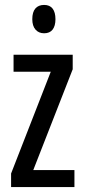

<svg xmlns="http://www.w3.org/2000/svg" viewBox="-20 -759 343 779"><path d="M282 0H25V-55L186 -468H35V-537H275V-478L115 -69H282ZM159 -739Q182 -739 193.5 -724Q205 -709 205 -681Q205 -654 193.5 -639Q182 -624 159 -624Q137 -624 124 -639Q111 -654 111 -681Q111 -710 123.5 -724.5Q136 -739 159 -739Z"/></svg>

Font: Noto Sans Arabic ExtraCondensed
Style: Regular
Weight: 400
Width: 2
Designer: Monotype Design Team, Nadine Chahine, Nizar Qandah and Khaled Hosny
Foundry: Monotype Imaging Inc.
Version: Version 2.012